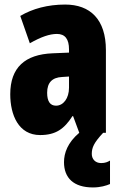

<svg xmlns="http://www.w3.org/2000/svg" viewBox="-20 -583 534 843"><path d="M383 93C383 65 392 44 433 0H445V-363C445 -498 376 -563 266 -563C190 -563 123 -545 69 -513L111 -393C160 -421 198 -434 230 -434C266 -434 283 -411 283 -366V-352L211 -349C90 -344 25 -287 25 -169C25 -79 61 10 156 10C225 10 262 -17 298 -73H301L328 0C277 43 261 89 261 129C261 198 303 240 388 240C421 240 447 232 463 225V122C453 128 442 133 424 133C398 133 383 115 383 93ZM253 -245 283 -247V-198C283 -151 258 -119 226 -119C200 -119 187 -138 187 -176C187 -220 209 -243 253 -245Z"/></svg>

Font: Noto Sans Gujarati ExtraCondensed Black
Style: Regular
Weight: 900
Width: 2
Designer: Jelle Bosma - Monotype Design Team, Universal Thirst
Foundry: Monotype Imaging Inc.
Version: Version 2.106